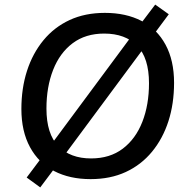

<svg xmlns="http://www.w3.org/2000/svg" viewBox="-20 -770 815 835"><path d="M374 9Q283 9 215.5 -26Q148 -61 110.5 -130Q73 -199 73 -296Q73 -386 97.5 -462Q122 -538 169 -595Q216 -652 283 -683Q350 -714 436 -714Q528 -714 595.5 -679Q663 -644 700 -575.5Q737 -507 737 -410Q737 -319 712.5 -243Q688 -167 641 -110Q594 -53 527 -22Q460 9 374 9ZM376 -81Q458 -81 514 -123.5Q570 -166 599 -240Q628 -314 628 -408Q628 -518 576.5 -571Q525 -624 433 -624Q352 -624 296 -582Q240 -540 211 -466Q182 -392 182 -298Q182 -187 234 -134Q286 -81 376 -81ZM155 45 96 2 171 -98 203 -142 547 -606 580 -651 655 -750 714 -708 639 -607 607 -563 263 -99 230 -55Z"/></svg>

Font: Nunito Sans 12pt ExtraLight 12pt SemiBold
Style: Italic
Weight: 600
Italic angle: -9°
Version: Version 3.101;gftools[0.9.27]